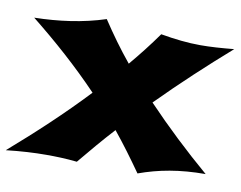

<svg xmlns="http://www.w3.org/2000/svg" viewBox="-77 -668 969 771"><g transform="rotate(10 407.5 -282.5)"><path d="M824 -547C772 -542 728 -539 687 -539C636 -539 582 -545 525 -555C491 -507 455 -461 417 -416C375 -467 336 -521 299 -577C207 -547 110 -534 11 -532C110 -453 205 -369 294 -276C200 -176 98 -81 -9 12C51 5 106 2 155 2C193 2 233 3 280 8C323 -44 366 -95 411 -144C451 -95 490 -42 528 12C608 -17 693 -33 798 -33C707 -111 620 -193 538 -279C631 -373 727 -462 824 -547Z"/></g></svg>

Font: Shojumaru
Style: Regular
Weight: 400
Designer: Astigmatic (AOETI)
Foundry: Astigmatic (AOETI)
Version: Version 1.000